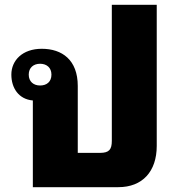

<svg xmlns="http://www.w3.org/2000/svg" viewBox="-20 -775 737 795"><path d="M629 -755H443V-192C443 -156 432 -142 394 -142H302V-419C302 -527 237 -573 153 -573C73 -573 27 -525 27 -466C27 -411 57 -364 116 -359V0H470C570 0 629 -65 629 -171ZM146 -421C119 -421 99 -437 99 -466C99 -495 119 -511 146 -511C173 -511 193 -495 193 -466C193 -436 173 -421 146 -421Z"/></svg>

Font: Noto Sans Thai Looped Black
Style: Regular
Weight: 900
Designer: Sasikarn Vongin, Ben Mitchell
Foundry: The Fontpad Ltd
Version: Version 1.001